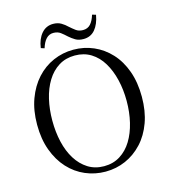

<svg xmlns="http://www.w3.org/2000/svg" viewBox="-133 -1035 1034 1158"><g transform="rotate(-15 383.5 -455.5)"><path d="M197 -805Q205 -861 233.5 -894Q262 -927 306 -927Q335 -927 356 -914.5Q377 -902 393 -886Q411 -870 428.5 -857Q446 -844 472 -844Q501 -844 519 -863.5Q537 -883 548 -920L571 -913Q561 -856 533.5 -823.5Q506 -791 461 -791Q431 -791 411 -803Q391 -815 374 -830Q356 -847 338 -860.5Q320 -874 293 -874Q267 -874 248.5 -854.5Q230 -835 219 -798ZM383 16Q317 16 257.5 -9.5Q198 -35 153 -84Q108 -133 82 -203.5Q56 -274 56 -364Q56 -453 82 -523.5Q108 -594 153 -643.5Q198 -693 257.5 -719Q317 -745 383 -745Q450 -745 509 -719.5Q568 -694 613.5 -645Q659 -596 684.5 -525Q710 -454 710 -364Q710 -275 684.5 -204.5Q659 -134 613.5 -85Q568 -36 509 -10Q450 16 383 16ZM383 -18Q440 -18 483.5 -45.5Q527 -73 556 -120.5Q585 -168 600 -230.5Q615 -293 615 -364Q615 -434 600 -496.5Q585 -559 556 -607Q527 -655 483.5 -682Q440 -709 383 -709Q326 -709 282.5 -682Q239 -655 209.5 -607Q180 -559 165.5 -496.5Q151 -434 151 -364Q151 -293 165.5 -230.5Q180 -168 209.5 -120.5Q239 -73 282.5 -45.5Q326 -18 383 -18Z"/></g></svg>

Font: Noto Serif TC
Style: Regular
Weight: 400
Designer: Ryoko NISHIZUKA  (kana & ideographs); Frank Grießhammer (Latin, Greek & Cyrillic); Wenlong ZHANG  (bopomofo); Sandoll Co
Foundry: Adobe
Version: Version 2.003-H1;hotconv 1.1.1;makeotfexe 2.6.0